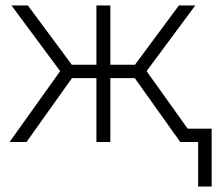

<svg xmlns="http://www.w3.org/2000/svg" viewBox="-20 -520 814 703"><path d="M640 -49H755V163H705.5V0H640ZM333 -500H384V-283H483V-234H384V0H333V-234H234V-283H333ZM456 -258.5 635 -500H695L511.5 -252.5L512.5 -265.5L702 0H640ZM261 -258.5 77 0H15L204.5 -265.5L205.5 -252.5L22 -500H82Z"/></svg>

Font: Overused Grotesk Light
Style: Regular
Weight: 300
Designer: RandomMaerks
Version: Version 0.005